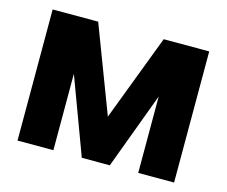

<svg xmlns="http://www.w3.org/2000/svg" viewBox="-79 -623 863 730"><g transform="rotate(15 352.0 -258.0)"><path d="M407.2 0H296.9L185.1 -300.8V0H43.9V-516.1H223.1L352.1 -176.8L481 -516.1H660.2V0H519V-300.8Z"/></g></svg>

Font: LT Superior
Style: Bold
Weight: 400
Designer: Daniel Lyons
Foundry: LyonsType
Version: Version 1.000